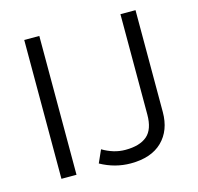

<svg xmlns="http://www.w3.org/2000/svg" viewBox="-104 -810 962 935"><g transform="rotate(-15 377.0 -342.5)"><path d="M97 0V-700H173V0ZM443.5 15Q364 15 292 -25L320.5 -89Q347.5 -73 376.2 -64.2Q405 -55.5 435.5 -55.5Q507.5 -55.5 544.8 -87.5Q582 -119.5 582 -194V-700H658V-186.5Q658 -94 602.5 -39.5Q547 15 443.5 15Z"/></g></svg>

Font: Geologica ExtraLight
Style: Regular
Weight: 200
Designer: Sindre Bremnes, Frode Helland
Foundry: Monokrom Skriftforlag AS
Version: Version 1.010; ttfautohint (v1.8.4.7-5d5b);gftools[0.9.28]